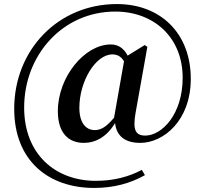

<svg xmlns="http://www.w3.org/2000/svg" viewBox="-20 -755 1010 946"><path d="M671 -51C785 -51 920 -160 920 -367C920 -590 772 -735 556 -735C265 -735 50 -508 50 -219C50 38 220 171 444 171C541 171 623 148 694 108L679 82C615 116 540 136 452 136C253 136 99 5 99 -225C99 -483 288 -698 548 -698C739 -698 880 -570 880 -372C880 -191 777 -87 696 -87C648 -87 633 -114 648 -199L706 -524L693 -533L609 -481C590 -517 563 -536 526 -536C396 -536 265 -375 265 -207C265 -98 319 -51 393 -51C450 -51 506 -80 547 -149C554 -83 598 -51 671 -51ZM542 -175C502 -127 475 -114 447 -114C403 -114 371 -150 371 -224C371 -353 450 -487 534 -487C557 -487 577 -477 591 -453Z"/></svg>

Font: Noto Serif CJK TC
Style: Bold
Weight: 700
Designer: Ryoko NISHIZUKA 西塚涼子 (kana & ideographs); Frank Grießhammer (Latin, Greek & Cyrillic); Wenlong ZHANG 张文龙 (bopomofo); San
Foundry: Adobe
Version: Version 2.001;hotconv 1.1.0;makeotfexe 2.6.0